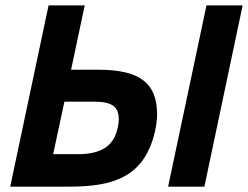

<svg xmlns="http://www.w3.org/2000/svg" viewBox="-20 -696 925 716"><path d="M18.1 0 161.1 -675.8H295.9L245.1 -436H347.2Q404.3 -436 445.8 -426.5Q487.3 -417 513.9 -396.7Q540.5 -376.5 553.2 -345Q565.9 -313.5 565.9 -269Q565.9 -254.9 563.7 -238.5Q561.5 -222.2 557.9 -206.1Q554.2 -189.9 549.3 -174.6Q544.4 -159.2 539.1 -147Q522 -106.4 495.8 -78.4Q469.7 -50.3 433.3 -33Q397 -15.6 349.6 -7.8Q302.2 0 242.2 0ZM412.1 -195.8Q416.5 -208.5 419.7 -222.4Q422.9 -236.3 422.9 -252Q422.9 -268.6 418.2 -280.8Q413.6 -293 402.8 -301Q392.1 -309.1 374.5 -313Q356.9 -316.9 331.1 -316.9H220.2L178.2 -121.1H272.9Q326.7 -121.1 361.6 -138.7Q396.5 -156.2 412.1 -195.8ZM606.9 0 750 -675.8H884.8L742.2 0Z"/></svg>

Font: Clear Sans
Style: Bold Italic
Weight: 700
Italic angle: -12°
Foundry: Intel Corporation
Version: Version 1.00